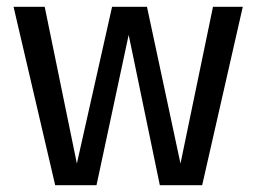

<svg xmlns="http://www.w3.org/2000/svg" viewBox="-20 -547 757 567"><path d="M697 -527H609L513 -64L414 -527H311L207 -64L112 -527H20L143 0H265L360 -444L452 0H577Z"/></svg>

Font: FSans
Style: Regular
Weight: 400
Designer: Carrois Corporate & Edenspiekermann AG
Foundry: Carrois Corporate GbR & Edenspiekermann AG
Version: Version 4.106;PS 004.106;hotconv 1.0.70;makeotf.lib2.5.58329